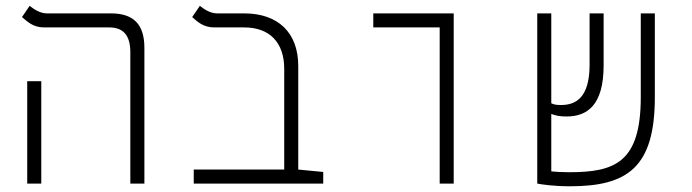

<svg xmlns="http://www.w3.org/2000/svg" viewBox="-20 -632 2384 661"><path d="M428.7 0H477.1V-467.3C477.1 -546.4 441.4 -585.9 362.3 -585.9H141.6C117.2 -585.9 96.7 -600.6 82 -611.8L55.7 -573.2C73.7 -558.1 93.8 -537.6 131.3 -537.6H356C404.8 -537.6 428.7 -510.3 428.7 -451.7ZM73.7 0H122.1V-352.5H73.7Z M1092.8 -40 1006.8 -48.3V-404.8C1006.8 -520 937 -585.9 820.8 -585.9H727.5C703.1 -585.9 682.6 -600.6 668 -611.8L641.6 -573.2C658.7 -558.1 679.7 -537.6 717.3 -537.6H820.8C907.2 -537.6 958.5 -486.8 958.5 -395V-48.3H647V0H1092.8Z M1493.7 0H1542V-585.9H1265.1V-537.6H1493.7Z M1942.4 9.3C2139.6 9.3 2234.4 -55.2 2234.4 -296.9V-585.9H2186V-297.9C2186 -73.2 2097.7 -39.1 1939.5 -39.1C1912.1 -39.1 1892.1 -40.5 1877.9 -42V-239.7C1895.5 -233.4 1907.2 -231 1930.7 -231C2000.5 -231 2058.1 -268.6 2058.1 -406.7V-585.9H2009.8V-409.2C2009.8 -293.5 1960.4 -270.5 1911.6 -270.5C1896.5 -270.5 1888.2 -271.5 1877.9 -276.4V-585.9H1829.6V0C1844.7 2.9 1884.8 9.3 1942.4 9.3Z"/></svg>

Font: Cascadia Mono PL ExtraLight
Style: Regular
Weight: 200
Monospace: yes
Designer: Aaron Bell
Foundry: Saja Typeworks
Version: Version 2404.023